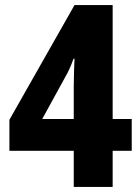

<svg xmlns="http://www.w3.org/2000/svg" viewBox="-20 -735 552 755"><path d="M498 -142V-267H423V-715H273L17 -264V-142H270V0H423V-142ZM270 -395V-267H146L236 -431C249 -453 259 -476 269 -504H273C272 -495 270 -417 270 -395Z"/></svg>

Font: Noto Sans Thai Looped Condensed ExtraBold
Style: Regular
Weight: 800
Width: 3
Designer: Sasikarn Vongin, Ben Mitchell
Foundry: The Fontpad Ltd
Version: Version 1.001